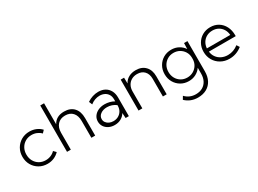

<svg xmlns="http://www.w3.org/2000/svg" viewBox="-44 -1552 3522 2626"><g transform="rotate(-30 1717.5 -239.0)"><path d="M480.5 -67.9Q445.3 -30.8 397.7 -10.5Q350.1 9.8 294.9 9.8Q222.7 9.8 165.3 -23.4Q107.9 -56.6 74.7 -114.3Q41.5 -171.9 41.5 -244.1Q41.5 -316.9 74.7 -374.3Q107.9 -431.6 165.3 -464.8Q222.7 -498 294.9 -498Q349.6 -498 397.5 -478Q445.3 -458 480 -420.9L443.4 -382.3Q416 -411.1 378.2 -427Q340.3 -442.9 297.4 -442.9Q241.2 -442.9 197.5 -417.2Q153.8 -391.6 128.7 -346.7Q103.5 -301.8 103.5 -244.6Q103.5 -187 128.7 -141.8Q153.8 -96.7 197.5 -71Q241.2 -45.4 297.4 -45.4Q340.3 -45.4 378.4 -61.3Q416.5 -77.1 443.4 -106Z M604 0V-732.4H664.1V-400.9Q716.8 -498 842.8 -498Q939.9 -498 994.4 -439.9Q1048.8 -381.8 1048.8 -277.3V0H988.8V-265.1Q988.8 -349.6 946.3 -396.7Q903.8 -443.8 828.1 -443.8Q752 -443.8 708 -396Q664.1 -348.1 664.1 -265.1V0Z M1580.6 0H1529.3L1524.4 -81.5Q1500 -39.6 1456.1 -14.9Q1412.1 9.8 1356 9.8Q1304.2 9.8 1263.4 -10.5Q1222.7 -30.8 1199.2 -66.2Q1175.8 -101.6 1175.8 -146.5Q1175.8 -193.4 1201.2 -229.5Q1226.6 -265.6 1271 -286.4Q1315.4 -307.1 1372.1 -307.1Q1411.6 -307.1 1450.7 -296.9Q1489.7 -286.6 1520.5 -268.1V-301.3Q1520.5 -345.7 1501 -377.4Q1481.4 -409.2 1447.5 -426Q1413.6 -442.9 1370.6 -442.9Q1333.5 -442.9 1296.4 -429.4Q1259.3 -416 1227.1 -389.6L1205.6 -441.4Q1245.6 -469.2 1291.3 -483.6Q1336.9 -498 1382.3 -498Q1443.4 -498 1487.5 -473.1Q1531.7 -448.2 1556.2 -402.6Q1580.6 -356.9 1580.6 -293.9ZM1365.7 -45.4Q1408.2 -45.4 1442.6 -63.7Q1477.1 -82 1498 -115.5Q1519 -148.9 1520.5 -192.4V-209Q1490.2 -231.9 1454.8 -243.9Q1419.4 -255.9 1381.3 -255.9Q1319.3 -255.9 1278.6 -226.1Q1237.8 -196.3 1237.8 -149.4Q1237.8 -120.1 1254.6 -96.4Q1271.5 -72.8 1300.5 -59.1Q1329.6 -45.4 1365.7 -45.4Z M2178.2 0H2118.2V-279.3Q2118.2 -355.5 2077.1 -399.2Q2036.1 -442.9 1964.4 -442.9Q1914.1 -442.9 1875.5 -421.1Q1836.9 -399.4 1815.2 -359.9Q1793.5 -320.3 1793.5 -266.6V0H1733.4V-488.3H1786.6L1788.6 -396.5Q1814 -445.8 1862.3 -471.9Q1910.6 -498 1974.1 -498Q2068.8 -498 2123.5 -440.9Q2178.2 -383.8 2178.2 -285.2Z M2534.2 -3.4Q2464.8 -3.4 2409.7 -35.9Q2354.5 -68.4 2322.5 -124.3Q2290.5 -180.2 2290.5 -250.5Q2290.5 -321.3 2322.5 -377.2Q2354.5 -433.1 2409.7 -465.6Q2464.8 -498 2534.7 -498Q2598.1 -498 2649.2 -470.2Q2700.2 -442.4 2731 -395.5L2733.9 -488.3H2787.6V-12.2Q2787.6 70.3 2756.3 129.9Q2725.1 189.5 2667 221.7Q2608.9 253.9 2528.3 253.9Q2413.6 253.9 2331.5 176.3L2359.9 128.4Q2427.2 199.7 2527.3 199.7Q2589.4 199.7 2634 173.6Q2678.7 147.5 2703.1 100.1Q2727.5 52.7 2727.5 -12.7V-102.1Q2696.3 -56.6 2646 -30Q2595.7 -3.4 2534.2 -3.4ZM2539.1 -56.6Q2590.8 -56.6 2632.8 -80.1Q2674.8 -103.5 2700.4 -144.3Q2726.1 -185.1 2727.5 -236.8V-264.2Q2726.1 -316.4 2700.4 -357.2Q2674.8 -397.9 2633.1 -421.4Q2591.3 -444.8 2539.6 -444.8Q2485.8 -444.8 2443.1 -419.2Q2400.4 -393.6 2375.7 -349.9Q2351.1 -306.2 2351.1 -250.5Q2351.1 -195.3 2375.7 -151.4Q2400.4 -107.4 2442.9 -82Q2485.4 -56.6 2539.1 -56.6Z M3367.7 -61Q3277.8 9.8 3168.5 9.8Q3092.8 9.8 3033 -24.2Q2973.1 -58.1 2939 -116.7Q2904.8 -175.3 2904.8 -249.5Q2904.8 -321.3 2936.8 -377.4Q2968.8 -433.6 3024.4 -465.8Q3080.1 -498 3150.9 -498Q3222.7 -498 3277.3 -464.1Q3332 -430.2 3362.8 -370.4Q3393.6 -310.5 3393.6 -231.9V-216.8H2969.7Q2975.6 -165.5 3003.4 -127Q3031.2 -88.4 3075.4 -66.9Q3119.6 -45.4 3174.3 -45.4Q3264.2 -45.4 3339.4 -105ZM2967.8 -268.6H3337.4Q3333 -320.8 3308.6 -359.9Q3284.2 -398.9 3244.4 -420.9Q3204.6 -442.9 3153.8 -442.9Q3102.5 -442.9 3061.8 -420.9Q3021 -398.9 2996.3 -359.6Q2971.7 -320.3 2967.8 -268.6Z"/></g></svg>

Font: Kumbh Sans Light
Style: Regular
Weight: 300
Version: Version 1.004